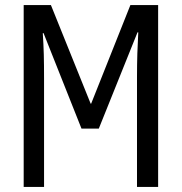

<svg xmlns="http://www.w3.org/2000/svg" viewBox="-20 -734 713 754"><path d="M73 0H153V-425C153 -501 152 -542 148 -604H151L300 -229H368L520 -607H523C520 -551 518 -500 518 -431V0H601V-714H492L338 -327H336L180 -714H73Z"/></svg>

Font: Noto Sans UI Condensed
Style: Regular
Weight: 400
Width: 3
Designer: Monotype Design Team
Foundry: Monotype Imaging Inc.
Version: Version 1.901